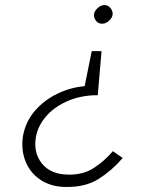

<svg xmlns="http://www.w3.org/2000/svg" viewBox="-20 -733 575 762"><path d="M427 -675Q425 -661 411.5 -649.5Q398 -638 384 -639Q370 -639 361 -650.5Q352 -662 353 -676Q355 -690 368 -701.5Q381 -713 396 -713Q410 -712 419 -700.5Q428 -689 427 -675ZM123 -192Q111 -128 146.5 -84Q182 -40 253 -40Q310 -39 352.5 -66.5Q395 -94 428 -133L467 -106Q425 -57 372.5 -23.5Q320 10 243 9Q184 9 142 -18.5Q100 -46 81.5 -92Q63 -138 71 -192Q81 -249 117 -291.5Q153 -334 205.5 -360Q258 -386 316 -391L344 -530H383L368 -355H353Q290 -352 240.5 -328.5Q191 -305 161 -269Q131 -233 123 -192Z"/></svg>

Font: Jost* Light
Style: Italic
Weight: 300
Italic angle: -10°
Version: Version 3.7